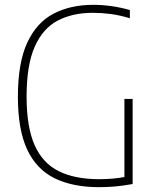

<svg xmlns="http://www.w3.org/2000/svg" viewBox="-20 -769 642 794"><path d="M390 5Q280.5 5 205.5 -32Q130.5 -69 92.2 -151Q54 -233 54 -369Q54 -509.5 92.8 -592.8Q131.5 -676 201.5 -712.5Q271.5 -749 365.5 -749Q441 -749 517 -727.5V-693.5Q474 -706.5 436.8 -711.2Q399.5 -716 363.5 -716Q280.5 -716 219 -684Q157.5 -652 123.8 -576.2Q90 -500.5 90 -369.5Q90 -243 123.5 -168.2Q157 -93.5 223.5 -60.8Q290 -28 390 -28Q447.5 -28 494.5 -37V-360H528.5V-8Q487 -0.5 455.2 2.2Q423.5 5 390 5Z"/></svg>

Font: Encode Sans Semi Condensed Thin
Style: Regular
Weight: 100
Width: 4
Designer: Multiple Designers
Foundry: Impallari Type
Version: Version 3.000; ttfautohint (v1.8.3) -l 8 -r 50 -G 200 -x 14 